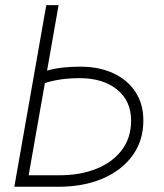

<svg xmlns="http://www.w3.org/2000/svg" viewBox="-20 -713 626 733"><path d="M202.6 0H34.7L156.7 -693.4H203.6L159.7 -443.4Q188.5 -451.7 220 -455.1Q251.5 -458.5 286.6 -458.5Q357.9 -458.5 412.1 -433.6Q466.3 -408.7 496.8 -362.5Q527.3 -316.4 527.3 -252.9Q527.3 -176.3 486.1 -119.4Q444.8 -62.5 371.8 -31.2Q298.8 0 202.6 0ZM89.4 -43.9H205.6Q286.6 -43.9 348.4 -68.8Q410.2 -93.8 445.3 -140.4Q480.5 -187 480.5 -252.4Q480.5 -328.1 426.8 -371.3Q373 -414.6 284.7 -414.6Q209.5 -414.6 151.4 -396Z"/></svg>

Font: CaskaydiaCove NFP ExtraLight
Style: Italic
Weight: 200
Italic angle: -10°
Designer: Aaron Bell
Foundry: Saja Typeworks
Version: Version 2111.001; VTT 6.35;Nerd Fonts 3.1.1